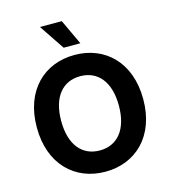

<svg xmlns="http://www.w3.org/2000/svg" viewBox="-137 -1068 1055 1187"><g transform="rotate(-15 391.0 -474.5)"><path d="M338.4 -797.6H445.3L369.7 -959.2H230.1ZM731.5 -363.6C731.5 -601.6 583.8 -737.2 391 -737.2C197.1 -737.2 50.4 -601.6 50.4 -363.6C50.4 -126.8 197.1 9.9 391 9.9C583.8 9.9 731.5 -125.7 731.5 -363.6ZM575.6 -363.6C575.6 -209.5 502.5 -126.1 391 -126.1C279.1 -126.1 206.3 -209.5 206.3 -363.6C206.3 -517.8 279.1 -601.2 391 -601.2C502.5 -601.2 575.6 -517.8 575.6 -363.6Z"/></g></svg>

Font: TID UI
Style: Bold
Weight: 700
Designer: The TID Project Authors
Foundry: Bakken & Bæck
Version: Version 1.001;hotconv 1.0.109;makeotfexe 2.5.65596